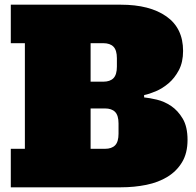

<svg xmlns="http://www.w3.org/2000/svg" viewBox="-20 -798 835 818"><path d="M26 -778H495Q618 -778 689 -728Q760 -678 760 -581Q760 -533 742 -499Q724 -465 698 -443Q672 -421 643.5 -409Q615 -397 594 -393V-383Q616 -381 648 -373.5Q680 -366 709 -346.5Q738 -327 758.5 -292.5Q779 -258 779 -202Q779 -146 756 -107.5Q733 -69 694 -45Q655 -21 603.5 -10.5Q552 0 495 0H26V-164H86V-614H26ZM420 -450Q449 -450 463.5 -465Q478 -480 478 -514V-550Q478 -584 463.5 -599Q449 -614 420 -614H366V-450ZM427 -164Q456 -164 470.5 -179Q485 -194 485 -228V-272Q485 -306 470.5 -321Q456 -336 427 -336H366V-164Z"/></svg>

Font: Alfa Slab One
Style: Regular
Weight: 400
Designer: JM Sole
Foundry: JM Sole
Version: Version 1.001